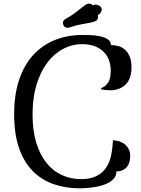

<svg xmlns="http://www.w3.org/2000/svg" viewBox="-20 -1010 768 1044"><path d="M428 -820Q445 -820 471.5 -819Q498 -818 522.5 -813Q547 -808 565 -797Q583 -786 583 -765Q605 -765 625 -759Q645 -753 660.5 -739Q676 -725 685.5 -702Q695 -679 695 -645Q695 -581 662.5 -550Q630 -519 580 -519Q569 -519 555 -520.5Q541 -522 530 -524V-531Q553 -539 567.5 -560.5Q582 -582 582 -624Q582 -694 539.5 -732Q497 -770 428 -770Q372 -770 323 -744Q274 -718 237 -669Q200 -620 178.5 -549Q157 -478 157 -387Q157 -300 177 -234.5Q197 -169 232 -125Q267 -81 315.5 -58.5Q364 -36 421 -36Q471 -36 504 -52.5Q537 -69 556.5 -97.5Q576 -126 584 -164.5Q592 -203 594 -247Q607 -247 623.5 -243Q640 -239 654 -229Q668 -219 678 -202.5Q688 -186 688 -161Q688 -147 684.5 -132Q681 -117 672 -105Q663 -93 648.5 -85.5Q634 -78 613 -78Q613 -52 595 -34.5Q577 -17 548 -6.5Q519 4 483.5 9Q448 14 413 14Q337 14 272 -8.5Q207 -31 159 -79Q111 -127 84 -203.5Q57 -280 57 -388Q57 -499 85.5 -580.5Q114 -662 164.5 -715Q215 -768 282.5 -794Q350 -820 428 -820ZM485 -981Q492 -985 501 -985Q512 -985 522.5 -977.5Q533 -970 533 -958Q533 -949 527 -940.5Q521 -932 512 -928Q513 -926 513 -921Q513 -904 504 -898Q495 -892 476.5 -888Q458 -884 428.5 -879Q399 -874 358 -861Q352 -859 348 -859Q334 -859 328 -868Q322 -877 322 -885Q322 -899 336 -907Q364 -922 383.5 -936.5Q403 -951 417.5 -963Q432 -975 443 -982.5Q454 -990 465 -990Q470 -990 475.5 -988Q481 -986 485 -981Z"/></svg>

Font: Milonga
Style: Regular
Weight: 400
Designer: Pablo Impallari, Brenda Gallo, Rodrigo Fuenzalida
Foundry: Pablo Impallari, Brenda Gallo, Rodrigo Fuenzalida
Version: Version 1.000; ttfautohint (v0.93) -l 8 -r 50 -G 200 -x 14 -